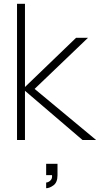

<svg xmlns="http://www.w3.org/2000/svg" viewBox="-20 -740 528 1015"><path d="M224 255V225Q229 225 237 221.2Q245 217.5 250.8 209Q256.5 200.5 255 186H224V126H284V186Q284 224 263 239.5Q242 255 224 255ZM70 0V-720H112V-280L382 -540H445L163 -270L488 0H416L112 -260V0Z"/></svg>

Font: Manrope ExtraLight
Style: Regular
Weight: 200
Designer: Mikhail Sharanda
Foundry: Mikhail Sharanda
Version: Version 4.505